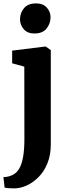

<svg xmlns="http://www.w3.org/2000/svg" viewBox="-28 -834 396 1098"><path d="M60 243Q48 243 35.5 242.8Q23 242.5 13 241.5Q3 240.5 -1.5 239L-8.5 179Q-2 179 12 177Q26 175 42 167.5Q67.5 156 82.8 128.8Q98 101.5 104.8 59.2Q111.5 17 111.5 -39.5L111 -453L41.5 -472V-544.5L231.5 -568H233.5L262.5 -547.5V-9.5Q262.5 53 243.2 100Q224 147 193 178.2Q162 209.5 126.8 225.8Q91.5 242 60 243ZM168.5 -642.5Q128.5 -642.5 107.5 -667.5Q86.5 -692.5 86.5 -722.5Q86.5 -760.5 109.5 -787.5Q132.5 -814.5 177.5 -814.5H178.5Q218.5 -814.5 239.8 -790.5Q261 -766.5 261 -736.5Q261 -698.5 238 -670.5Q215 -642.5 169.5 -642.5Z"/></svg>

Font: Merriweather 20pt ExtraBold
Style: Regular
Weight: 800
Version: Version 2.100